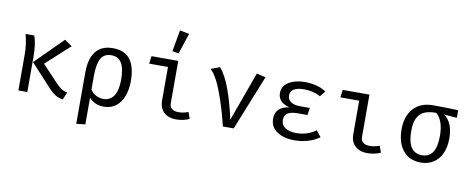

<svg xmlns="http://www.w3.org/2000/svg" viewBox="-80 -1188 4360 1780"><g transform="rotate(10 2100.0 -298.0)"><path d="M527 -489 303 -285 450 -129Q483 -95 506.5 -80Q530 -65 561 -58L531 11Q491 5 461 -13.5Q431 -32 398 -67L200 -282L457 -538ZM196 -325V0H112V-340Q112 -433 87 -527H169Q196 -451 196 -325Z M1124 -264Q1124 -188 1101 -125.5Q1078 -63 1031.5 -26Q985 11 918 11Q831 11 778 -49V202L694 212V-271Q694 -402 748 -470Q802 -538 907 -538Q1019 -538 1071.5 -468.5Q1124 -399 1124 -264ZM778 -257V-125Q799 -93 831 -76Q863 -59 900 -59Q965 -59 999 -111.5Q1033 -164 1033 -264Q1033 -369 1001.5 -420Q970 -471 905 -471Q836 -471 807 -417.5Q778 -364 778 -257Z M1263 -455 1272 -527H1524V-130Q1524 -59 1611 -59Q1653 -59 1700 -77L1722 -16Q1703 -5 1667.5 3Q1632 11 1597 11Q1525 11 1482.5 -29Q1440 -69 1440 -140V-455ZM1580 -791 1515 -596 1455 -606 1491 -808Z M1832 -506 1916 -537Q1971 -474 2015.5 -352Q2060 -230 2094 -74L2262 -538L2347 -518L2139 0H2037Q1997 -167 1943 -311Q1889 -455 1832 -506Z M2701 -241Q2634 -241 2604 -220.5Q2574 -200 2574 -155Q2574 -110 2612 -84Q2650 -58 2716 -58Q2820 -58 2901 -116L2946 -59Q2905 -28 2844 -8.5Q2783 11 2710 11Q2610 11 2546.5 -32Q2483 -75 2483 -152Q2483 -210 2516.5 -241.5Q2550 -273 2615 -282Q2561 -294 2532.5 -324Q2504 -354 2504 -397Q2504 -464 2564.5 -501Q2625 -538 2716 -538Q2770 -538 2824 -524.5Q2878 -511 2916 -484L2874 -432Q2809 -470 2719 -470Q2657 -470 2624 -450Q2591 -430 2591 -389Q2591 -352 2622 -330.5Q2653 -309 2707 -309H2801L2791 -241Z M3063 -455 3072 -527H3324V-130Q3324 -59 3411 -59Q3453 -59 3500 -77L3522 -16Q3503 -5 3467.5 3Q3432 11 3397 11Q3325 11 3282.5 -29Q3240 -69 3240 -140V-455Z M4159 -456 4036 -465Q4077 -440 4100.5 -386.5Q4124 -333 4124 -254Q4124 -175 4097.5 -115Q4071 -55 4020 -22Q3969 11 3900 11Q3793 11 3733 -63Q3673 -137 3673 -263Q3673 -387 3739 -459.5Q3805 -532 3922 -532Q4049 -532 4159 -527ZM4034 -264Q4034 -407 3963 -468Q3899 -468 3856 -451Q3813 -434 3788.5 -389.5Q3764 -345 3764 -263Q3764 -159 3798 -108.5Q3832 -58 3900 -58Q3967 -58 4000.5 -108.5Q4034 -159 4034 -264Z"/></g></svg>

Font: FiraDG Mono
Style: Regular
Weight: 400
Designer: Carrois Corporate & Edenspiekermann AG
Foundry: Carrois Corporate GbR & Edenspiekermann AG
Version: Version 3.206